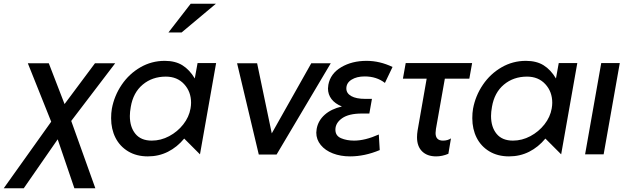

<svg xmlns="http://www.w3.org/2000/svg" viewBox="-94 -832 3381 1035"><path d="M254 -271 169 -491H56L182 -176L-74 183H34L217 -81L307 183H420L290 -180L527 -491H418Z M800 -419Q861 -419 898.5 -378.5Q936 -338 936 -278Q936 -264 933 -247Q925 -201 894 -161.5Q863 -122 818 -98Q773 -74 724 -74Q666 -74 636 -110.5Q606 -147 606 -207Q606 -228 611 -256Q624 -333 675.5 -376Q727 -419 800 -419ZM1071 -492H971L956 -409Q928 -456 889.5 -480Q851 -504 794 -504Q723 -504 662.5 -469Q602 -434 562 -375Q522 -316 509 -246Q505 -223 505 -195Q505 -136 528.5 -89.5Q552 -43 597 -16Q642 11 703 11Q762 11 811.5 -14Q861 -39 899 -85L984 0ZM814 -657H885L1070 -812H934Z M1689 -491H1584L1371 -113L1292 -491H1184L1301 1H1397Z M1815 -74Q1874 -74 1948 -107L1953 -23Q1872 11 1793 11Q1742 11 1700.5 -5Q1659 -21 1635 -50.5Q1611 -80 1611 -117Q1611 -123 1613 -137Q1621 -182 1656.5 -213.5Q1692 -245 1749 -258Q1712 -273 1693 -298Q1674 -323 1674 -355Q1674 -361 1676 -375Q1687 -435 1745 -469.5Q1803 -504 1882 -504Q1953 -504 2022 -471L1981 -385Q1936 -420 1872 -420Q1829 -420 1801 -402.5Q1773 -385 1773 -355Q1773 -329 1799.5 -314Q1826 -299 1875 -299H1911L1897 -220H1857Q1786 -220 1750 -194.5Q1714 -169 1714 -133Q1714 -100 1744.5 -87Q1775 -74 1815 -74Z M2451 -492 2436 -408H2304L2256 -137Q2254 -121 2254 -115Q2254 -74 2294 -74Q2319 -74 2337 -86L2323 -3Q2290 11 2257 11Q2209 11 2181.5 -16Q2154 -43 2154 -92Q2154 -109 2157 -128L2206 -408H2078L2093 -492Z M2747 -419Q2808 -419 2845.5 -378.5Q2883 -338 2883 -278Q2883 -264 2880 -247Q2872 -201 2841 -161.5Q2810 -122 2765 -98Q2720 -74 2671 -74Q2613 -74 2583 -110.5Q2553 -147 2553 -207Q2553 -228 2558 -256Q2571 -333 2622.5 -376Q2674 -419 2747 -419ZM3018 -492H2918L2903 -409Q2875 -456 2836.5 -480Q2798 -504 2741 -504Q2670 -504 2609.5 -469Q2549 -434 2509 -375Q2469 -316 2456 -246Q2452 -223 2452 -195Q2452 -136 2475.5 -89.5Q2499 -43 2544 -16Q2589 11 2650 11Q2709 11 2758.5 -14Q2808 -39 2846 -85L2931 0Z M3247 -492H3147L3060 0H3160Z"/></svg>

Font: Geom
Style: Italic
Weight: 400
Italic angle: -10°
Version: Version 1.102